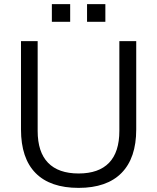

<svg xmlns="http://www.w3.org/2000/svg" viewBox="-20 -905 764 933"><path d="M82 -276V-705H163V-269Q163 -166 213.5 -114Q264 -62 362 -62Q460 -62 510 -114Q560 -166 560 -269V-705H642V-276Q642 -137 570.5 -64.5Q499 8 362 8Q224 8 153 -64Q82 -136 82 -276ZM232 -885H321V-799H232ZM403 -885H492V-799H403Z"/></svg>

Font: wassup Sans
Style: Regular
Weight: 400
Version: Version 2.001